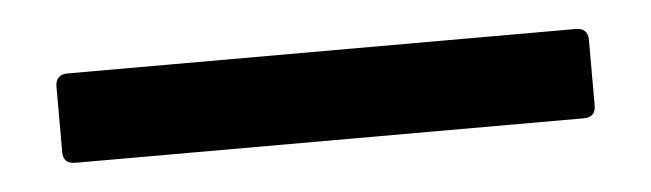

<svg xmlns="http://www.w3.org/2000/svg" viewBox="-24 -118 546 161"><g transform="rotate(-5 249.0 -37.5)"><path d="M462.9 0H35.2Q24.9 0 24.9 -9.8V-64.9Q24.9 -75.2 35.2 -75.2H462.9Q473.1 -75.2 473.1 -64.9V-9.8Q473.1 0 462.9 0Z"/></g></svg>

Font: Gruenseis Font Medium
Style: Regular
Weight: 500
Designer: Jeremy Tribby
Foundry: Tribby Type
Version: Version 1.408;Glyphs 3.1.2 (3151)